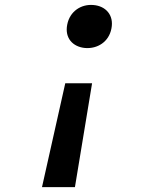

<svg xmlns="http://www.w3.org/2000/svg" viewBox="-20 -561 660 784"><path d="M246.5 -221 151.5 203H286L356 -221ZM361.5 -540.5C311.5 -545 265 -515 254.5 -460.5C243.5 -405.5 277.5 -369.5 327.5 -365C377.5 -361 424.5 -389.5 435 -444.5C446 -499.5 411.5 -536.5 361.5 -540.5Z"/></svg>

Font: Monaspace Neon SemiBold
Style: Italic
Weight: 600
Italic angle: -11°
Designer: Riley Cran & the Lettermatic Team
Foundry: Lettermatic
Version: Version 1.200 (Monaspace Neon)